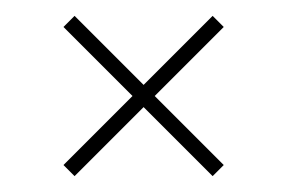

<svg xmlns="http://www.w3.org/2000/svg" viewBox="-20 -526 362 242"><path d="M74 -304 60 -318 147 -405 60 -492 74 -506 161 -419 248 -506 262 -492 175 -405 262 -318 248 -304 161 -391Z"/></svg>

Font: Big Shoulders Display Thin Thin
Style: Regular
Weight: 250
Version: Version 2.002